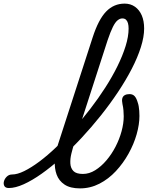

<svg xmlns="http://www.w3.org/2000/svg" viewBox="-208 -1024 842 1063"><path d="M-159 17Q-178 17 -184 5.5Q-190 -6 -186 -20.5Q-182 -35 -170 -46.5Q-158 -58 -141 -58Q-112 -58 -73.5 -77Q-35 -96 10 -129.5Q55 -163 103 -209Q151 -255 199 -309Q247 -363 292 -421.5Q337 -480 375.5 -540Q414 -600 442.5 -658Q471 -716 487.5 -769Q504 -822 504 -866Q504 -881 517 -888.5Q530 -896 547 -896Q564 -896 577 -888.5Q590 -881 590 -866Q590 -820 572 -763Q554 -706 521.5 -643Q489 -580 445 -514Q401 -448 349.5 -383.5Q298 -319 243 -260Q188 -201 132 -150.5Q76 -100 23 -62.5Q-30 -25 -76.5 -4Q-123 17 -159 17ZM235 19Q181 19 149.5 -2Q118 -23 105.5 -57.5Q93 -92 95.5 -134.5Q98 -177 112 -221L305 -817Q337 -916 379.5 -960Q422 -1004 482 -1004Q515 -1004 539.5 -986.5Q564 -969 577 -938.5Q590 -908 590 -866Q590 -847 577 -838Q564 -829 547 -829Q530 -829 517 -838Q504 -847 504 -866Q504 -883 500.5 -895.5Q497 -908 489.5 -915Q482 -922 469 -922Q456 -922 443 -911.5Q430 -901 417 -875Q404 -849 388 -802L204 -233Q195 -205 187.5 -175Q180 -145 181.5 -119Q183 -93 198.5 -77Q214 -61 251 -61Q286 -61 319 -81.5Q352 -102 381 -136Q410 -170 431.5 -211.5Q453 -253 465 -297Q477 -341 477 -380Q477 -395 475.5 -413Q474 -431 470 -448Q466 -467 469 -479Q472 -491 482.5 -497Q493 -503 509 -503Q527 -503 537.5 -491.5Q548 -480 555 -455Q558 -447 560 -435Q562 -423 563 -410Q564 -397 564 -382Q564 -335 548.5 -280.5Q533 -226 503.5 -173Q474 -120 433.5 -76.5Q393 -33 342.5 -7Q292 19 235 19Z"/></svg>

Font: Playwrite CZ
Style: Regular
Weight: 400
Designer: Veronika Burian, José Scaglione
Foundry: TypeTogether
Version: Version 1.002